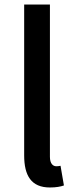

<svg xmlns="http://www.w3.org/2000/svg" viewBox="-20 -817 338 850"><path d="M201 13C229 13 249 9 263 4L248 -83C238 -81 234 -81 229 -81C215 -81 201 -92 201 -123V-797H87V-129C87 -40 118 13 201 13Z"/></svg>

Font: Noto Sans CJK KR Medium
Style: Regular
Weight: 500
Designer: Ryoko NISHIZUKA (kana & ideographs); Paul D. Hunt (Latin, Greek & Cyrillic); Wenlong ZHANG (bopomofo); Sandoll Communica
Foundry: Adobe Systems Incorporated
Version: Version 1.004;PS 1.004;hotconv 1.0.82;makeotf.lib2.5.63406